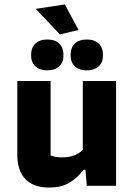

<svg xmlns="http://www.w3.org/2000/svg" viewBox="-20 -837 607 865"><path d="M141 -797 272 -817 334 -702 250 -682ZM120 -588Q120 -622 139 -640.5Q158 -659 193 -659Q228 -659 247 -640.5Q266 -622 266 -588Q266 -556 246.5 -538Q227 -520 193 -520Q159 -520 139.5 -538Q120 -556 120 -588ZM298 -588Q298 -622 317 -640.5Q336 -659 371 -659Q406 -659 425 -640.5Q444 -622 444 -588Q444 -556 424.5 -538Q405 -520 371 -520Q337 -520 317.5 -538Q298 -556 298 -588ZM58 -141V-472H208V-136Q231 -128 259 -128Q320 -128 353 -162V-472H503V0H371L365 -72H357Q325 -32 289.5 -12Q254 8 201 8Q132 8 95 -29.5Q58 -67 58 -141Z"/></svg>

Font: Athiti
Style: Bold
Weight: 700
Designer: CadsonDemak Team
Foundry: CadsonDemak
Version: Version 1.033